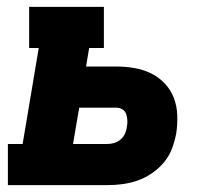

<svg xmlns="http://www.w3.org/2000/svg" viewBox="-20 -540 640 560"><path d="M3 0V-120H46L93 -400H65V-520H283V-400H240L231 -346H319Q346 -346 372 -341.5Q398 -337 420.5 -326Q443 -315 460.5 -296.5Q478 -278 487 -254.5Q496 -231 497 -204.5Q498 -178 494 -151Q490 -129 482 -107.5Q474 -86 459 -67.5Q444 -49 423.5 -35Q403 -21 381.5 -13.5Q360 -6 337.5 -3Q315 0 292 0ZM292 -120Q303 -120 313 -123Q323 -126 331.5 -133Q340 -140 344.5 -150Q349 -160 350 -170Q352 -179 351.5 -189Q351 -199 348 -207.5Q345 -216 337 -221Q329 -226 319 -226H211L193 -120Z"/></svg>

Font: Iosevka Etoile Heavy Oblique
Style: Regular
Weight: 900
Italic angle: -9°
Designer: Belleve Invis
Foundry: Belleve Invis
Version: Version 15.5.2; ttfautohint (v1.8.4)